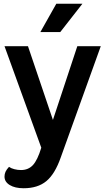

<svg xmlns="http://www.w3.org/2000/svg" viewBox="-20 -796 558 1023"><path d="M517 -550 304 42Q273 131 227 169Q181 207 106 207Q60 207 32 190Q4 173 4 145Q4 131 9.5 119Q15 107 28 93Q39 101 56.5 105.5Q74 110 92 110Q131 110 155.5 83.5Q180 57 200 -9L4 -550H129L262 -157L392 -550ZM280 -776H419L301 -625H195Z"/></svg>

Font: Krub SemiBold
Style: Regular
Weight: 600
Version: Version 1.000; ttfautohint (v1.6)